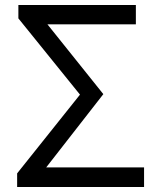

<svg xmlns="http://www.w3.org/2000/svg" viewBox="-20 -753 641 773"><path d="M49 0H560V-79H166L396 -374L171 -655H527V-733H54V-679L302 -372L49 -55Z"/></svg>

Font: Noto Sans KR Regular
Style: Regular
Weight: 400
Designer: Ryoko NISHIZUKA  (kana & ideographs); Paul D. Hunt (Latin, Greek & Cyrillic); Wenlong ZHANG  (bopomofo); Sandoll Communi
Foundry: Adobe Systems Incorporated
Version: Version 1.004;PS 1.004;hotconv 1.0.82;makeotf.lib2.5.63406